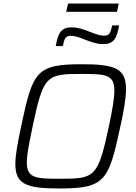

<svg xmlns="http://www.w3.org/2000/svg" viewBox="-20 -1060 769 1088"><path d="M366 -1040 355 -993H643L653 -1040ZM296 -799H336C345 -842 351 -857 380 -857C409 -857 434 -846 460 -836C494 -823 527 -810 564 -810C624 -810 642 -841 655 -916H616C606 -874 600 -858 571 -858C542 -858 517 -869 491 -879C457 -892 424 -905 387 -905C327 -905 309 -875 296 -799ZM318 8C577 8 596 -37 662 -343C683 -437 694 -505 694 -556C694 -672 632 -696 444 -696C185 -696 166 -656 100 -345C80 -250 67 -181 67 -131C67 -15 130 8 318 8ZM318 -47C184 -47 132 -50 132 -140C132 -184 145 -248 165 -344C226 -635 244 -641 444 -641C578 -641 628 -638 628 -547C628 -502 617 -438 597 -344C535 -53 517 -47 318 -47Z"/></svg>

Font: Saira UNSAM Light Italic
Style: Regular
Weight: 300
Italic angle: -12°
Designer: Hector Gatti with collaboration of the Omnibus-Type team
Foundry: Omnibus-Type
Version: Version 0.072;PS 000.072;hotconv 1.0.88;makeotf.lib2.5.64775